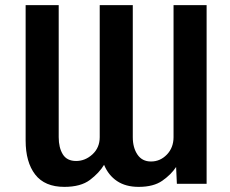

<svg xmlns="http://www.w3.org/2000/svg" viewBox="-20 -717 898 749"><path d="M231 12Q154.5 12 117.2 -36.2Q80 -84.5 80 -169V-697H209V-182Q209 -141 225 -115Q241 -89 277 -89Q312.5 -89 340.8 -115Q369 -141 369 -182V-697H498V-182Q498 -141 516.2 -114Q534.5 -87 569 -87Q605 -87 631 -114Q657 -141 657 -182V-697H786V0H670L667 -65.5Q647.5 -36 613.2 -12Q579 12 521 12Q470.5 12 436.8 -10.5Q403 -33 386 -74Q367 -42.5 331 -15.2Q295 12 231 12Z"/></svg>

Font: Alatsi
Style: Regular
Weight: 400
Designer: Spyros Zevelakis, Eben Sorkin
Foundry: www.sorkintype.com
Version: Version 1.008; ttfautohint (v1.8.4.7-5d5b)